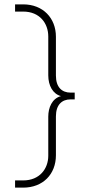

<svg xmlns="http://www.w3.org/2000/svg" viewBox="-20 -690 411 879"><path d="M86 169C177 169 236 107 236 21V-157C236 -211 264 -235 303 -235H322V-266H303C264 -266 236 -290 236 -344V-522C236 -607 177 -670 86 -670H49V-637H86C162 -637 201 -583 201 -523V-345C201 -298 222 -260 259 -250C218 -239 201 -197 201 -156V23C201 82 162 136 86 136H49V169Z"/></svg>

Font: LT Wave Text Thin
Style: Regular
Weight: 100
Designer: Daniel Lyons
Version: Version 2.5 (Glyphs App)